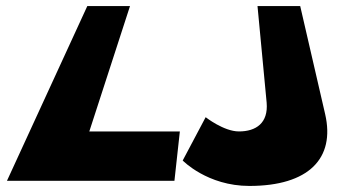

<svg xmlns="http://www.w3.org/2000/svg" viewBox="-20 -597 1129 634"><path d="M971.3 -577H830.3L860.5 -258C866.2 -191 825.9 -163 768.9 -163C718.9 -163 659.1 -210 659.1 -210L583.3 -67C583.3 -67 664.4 17 803.4 17C999.4 17 1087.3 -74 1053.7 -220ZM409.3 -577H268.3L3 0H556L573.9 -163H274.9Z"/></svg>

Font: Hussar Milosc
Style: Obl
Weight: 700
Foundry: Cannot Into Space Fonts
Version: Version 1.02